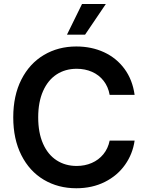

<svg xmlns="http://www.w3.org/2000/svg" viewBox="-20 -955 754 984"><path d="M373 -602.5Q314.5 -602.5 270 -573.5Q225.6 -544.4 200.7 -488.3Q175.8 -432.1 175.8 -353.5Q175.8 -274.4 200.7 -218.3Q225.6 -162.1 270.3 -133.3Q314.9 -104.5 373 -104.5Q415 -104.5 450.4 -119.9Q485.8 -135.3 509.8 -164.6Q533.7 -193.8 542 -234.4H669.9Q660.2 -166 620.8 -110.4Q581.5 -54.7 517.1 -22.5Q452.6 9.8 371.1 9.8Q277.8 9.8 204.3 -33.9Q130.9 -77.6 89.4 -159.9Q47.9 -242.2 47.9 -353.5Q47.9 -465.3 89.6 -547.4Q131.3 -629.4 204.8 -673.1Q278.3 -716.8 371.1 -716.8Q449.2 -716.8 513.2 -687.3Q577.1 -657.7 618.2 -601.8Q659.2 -545.9 669.9 -468.8H542Q534.7 -510.3 511.2 -540.5Q487.8 -570.8 451.9 -586.7Q416 -602.5 373 -602.5ZM400.4 -934.6H522.5L416 -777.3H323.2Z"/></svg>

Font: Pretendard SemiBold
Style: Regular
Weight: 600
Designer: Base glyphs from Inter by Rasmus Andersson; Hangeul glyphs from Noto Sans CJK(Source Han Sans) by Jang Soo-young and Kan
Foundry: Kil Hyung-jin
Version: Version 1.309